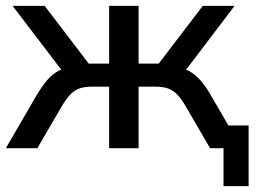

<svg xmlns="http://www.w3.org/2000/svg" viewBox="-22 -508 890 658"><path d="M744 130V0H705V-78H830V130ZM-2 0 99 -174Q120 -210 138.5 -232Q157 -254 178.5 -265Q200 -276 227 -279L205 -247L21 -488H131L282 -290H352V-488H453V-290H522L673 -488H782L599 -247L577 -279Q604 -276 625 -265Q646 -254 665.5 -232Q685 -210 705 -174L806 0H698L613 -146Q598 -172 583.5 -186Q569 -200 552 -205.5Q535 -211 510 -211H453V0H352V-211H295Q269 -211 252 -205.5Q235 -200 221 -186Q207 -172 191 -146L106 0Z"/></svg>

Font: Nunito Sans 12pt SemiBold
Style: Regular
Weight: 600
Designer: Vernon Adams
Foundry: Vernon Adams
Version: Version 3.101;gftools[0.9.27]